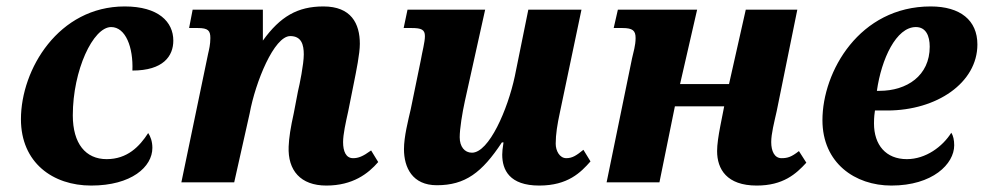

<svg xmlns="http://www.w3.org/2000/svg" viewBox="-20 -566 3054 596"><path d="M263 10C388 10 453 -48 453 -107C453 -127 447 -143 440 -153C413 -111 375 -72 311 -72C246 -72 206 -120 206 -208C206 -348 269 -482 325 -482C370 -482 394 -419 391 -347C487 -347 518 -392 518 -440C518 -498 472 -546 367 -546C162 -546 45 -351 45 -196C45 -61 144 10 263 10Z M1154 -63 1132 -99C1106 -80 1092 -75 1076 -75C1054 -75 1045 -96 1045 -125C1045 -149 1053 -185 1061 -221L1078 -306C1086 -346 1097 -399 1097 -430C1097 -493 1070 -546 984 -546C904 -546 850 -515 796 -440V-536H578L567 -479H594C626 -479 633 -471 633 -448C633 -428 629 -412 626 -399L543 0H707L755 -214C773 -312 831 -454 881 -454C916 -454 923 -427 923 -397C923 -367 910 -303 905 -283L892 -215C882 -170 877 -138 876 -111C873 -37 913 10 993 10C1075 10 1123 -27 1154 -63Z M1654 10C1743 10 1783 -31 1813 -65L1791 -101C1770 -84 1757 -75 1738 -75C1717 -75 1705 -98 1705 -120C1705 -149 1710 -180 1718 -217L1785 -536H1620L1578 -329C1556 -226 1498 -92 1445 -92C1422 -92 1407 -111 1407 -140C1407 -166 1415 -216 1423 -252L1486 -536H1245L1233 -479H1258C1288 -479 1299 -474 1299 -454C1299 -435 1291 -407 1286 -378L1255 -227C1247 -192 1234 -142 1234 -103C1234 -46 1260 9 1336 9C1424 9 1476 -30 1538 -124H1543C1540 -105 1539 -95 1539 -86C1539 -39 1561 10 1654 10Z M2329 10C2411 10 2451 -26 2483 -61L2460 -97C2437 -79 2425 -75 2406 -75C2384 -75 2374 -97 2374 -125C2374 -151 2383 -185 2391 -221L2455 -536H2295L2243 -305H2091L2144 -536H1898L1885 -479H1912C1944 -479 1953 -471 1953 -448C1953 -424 1946 -404 1942 -385L1863 0H2027L2075 -236H2228L2216 -175C2210 -144 2206 -117 2206 -97C2206 -41 2236 10 2329 10Z M2747 10C2875 10 2942 -57 2942 -115C2942 -131 2939 -145 2933 -154C2906 -111 2854 -72 2795 -72C2730 -72 2693 -116 2693 -183C2693 -203 2695 -216 2696 -223H2734C2888 -223 3014 -309 3014 -428C3014 -503 2961 -546 2869 -546C2648 -546 2533 -344 2533 -193C2533 -60 2634 10 2747 10ZM2702 -284C2716 -383 2762 -482 2823 -482C2854 -482 2866 -455 2866 -421C2866 -331 2795 -284 2710 -284Z"/></svg>

Font: Noto Serif SemiCondensed Extra
Style: Italic
Weight: 800
Width: 4
Italic angle: -12°
Designer: Monotype Design Team
Foundry: Monotype Imaging Inc.
Version: Version 1.901